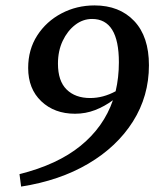

<svg xmlns="http://www.w3.org/2000/svg" viewBox="-20 -673 587 709"><path d="M194 -438Q194 -374 226 -342.5Q258 -311 313 -311Q361 -311 407 -336Q419 -387 419 -443Q419 -603 320 -603Q286 -603 257.5 -581Q229 -559 211.5 -522Q194 -485 194 -438ZM52 -30Q192 -65 277.5 -134.5Q363 -204 397 -303Q366 -280 331 -266.5Q296 -253 257 -253Q181 -253 132.5 -299Q84 -345 84 -422Q84 -490 117.5 -542Q151 -594 207 -623.5Q263 -653 329 -653Q421 -653 475.5 -595.5Q530 -538 530 -432Q530 -318 471 -224.5Q412 -131 306 -68.5Q200 -6 58 16Z"/></svg>

Font: Source Serif 4 SmText Semibold
Style: Italic
Weight: 600
Italic angle: -12°
Designer: Frank Grießhammer
Foundry: Adobe
Version: Version 4.005;hotconv 1.1.0;makeotfexe 2.6.0